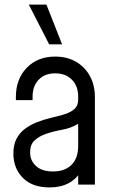

<svg xmlns="http://www.w3.org/2000/svg" viewBox="-20 -800 494 832"><path d="M194.8 12.2Q120.1 12.2 79.1 -29.2Q38 -70.8 38 -134.6Q38 -174 52.4 -200.2Q66.8 -226.4 89.5 -242.8Q112.2 -259.2 137.8 -269.5Q168.5 -281.8 200.2 -289.1Q231.9 -296.4 258.8 -304.6Q285.8 -312.9 302.2 -327.4Q318.8 -342 318.8 -368.2V-381.2Q318.8 -427 291.7 -454.6Q264.6 -482.2 219.2 -482.2Q173.9 -482.2 147.6 -454.6Q121.2 -427 121.2 -381.2V-366.2H48.8V-378.8Q48.8 -457.8 95.9 -506.2Q143 -554.8 219.2 -554.8Q270.1 -554.8 308.8 -532.7Q347.5 -510.6 369.4 -470.9Q391.2 -431.2 391.2 -378.8V0H318.8V-74.8L331 -58.8Q312.1 -25 277.6 -6.4Q243.1 12.2 194.8 12.2ZM209.9 -57Q260.9 -57 289.8 -85.6Q318.8 -114.2 318.8 -168V-263.8Q288.5 -244.8 250.9 -238.1Q213.4 -231.5 179.5 -220Q149.4 -209.8 129.9 -191.6Q110.5 -173.5 110.5 -140Q110.5 -103.6 136.4 -80.3Q162.2 -57 209.9 -57ZM193 -608 104.8 -780H181.2L249 -608Z"/></svg>

Font: Mohave Light
Style: Regular
Weight: 300
Designer: Gumpita Rahayu
Foundry: Tokotype
Version: Version 2.003